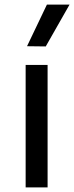

<svg xmlns="http://www.w3.org/2000/svg" viewBox="-20 -811 321 831"><path d="M186 0H91V-530H186ZM281 -791 178 -610 97 -611 183 -791Z"/></svg>

Font: Be Vietnam Pro Variable Thin
Style: Regular
Weight: 100
Designer: Lam Bao, Tony Le, Vietanh Nguyen
Foundry: Yellow Type Foundry
Version: Version 1.002